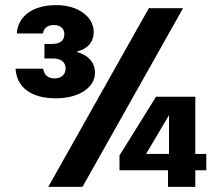

<svg xmlns="http://www.w3.org/2000/svg" viewBox="-20 -732 851 752"><path d="M563 -700 169 0H303L697 -700ZM41 -463C45 -392 99 -347 199 -347C289 -347 352 -389 352 -447C352 -489 324 -516 283 -528V-531C321 -540 347 -565 347 -607C347 -666 286 -712 201 -712C102 -712 49 -663 46 -601H148C152 -622 166 -634 191 -634C217 -634 232 -620 232 -598C232 -572 214 -560 185 -560H154V-503H189C218 -503 237 -489 237 -464C237 -439 219 -425 194 -425C169 -425 153 -437 149 -463ZM448 -65H638V0H745V-65H788V-129H745V-353H591L448 -123ZM552 -129 642 -281V-129Z"/></svg>

Font: Malmofest SemiBold
Style: Regular
Weight: 600
Designer: Jonny Pinhorn (Poppins), Kolossal
Version: Version 1.004;Glyphs 3.1.2 (3151)